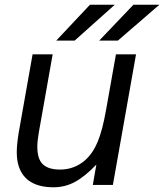

<svg xmlns="http://www.w3.org/2000/svg" viewBox="-20 -783 695 813"><path d="M60 -77Q51 -103 51 -139Q51 -170 59 -220L118 -553H203L144 -220Q138 -186 138 -160Q138 -119 154 -96Q176 -65 234 -65Q296 -65 342 -106Q374 -135 394 -183.5Q414 -232 429 -317L471 -553H556L458 0H373L388 -86Q339 -35 297 -12.5Q255 10 207 10Q90 10 60 -77ZM296 -611H218L361 -763H466ZM479 -611H400L545 -763H655Z"/></svg>

Font: Open Sauce One
Style: Italic
Weight: 400
Italic angle: -10°
Designer: Alfredo Marco Pradil
Foundry: Creative Sauce Fz LLC
Version: Version 1.477